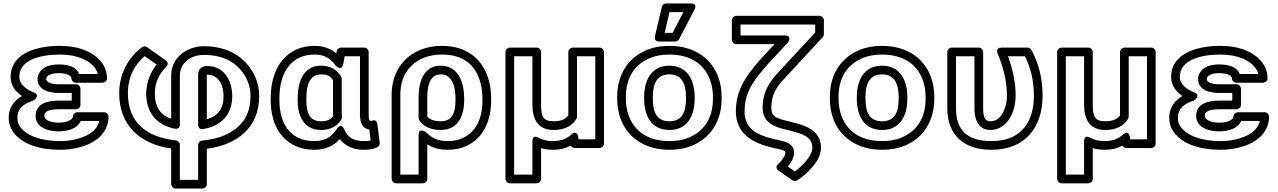

<svg xmlns="http://www.w3.org/2000/svg" viewBox="-20 -827 7354 1105"><path d="M444.5 -131H552C543.9 -95.3 518.7 -69.8 486.6 -51.8C448.1 -30.2 388.8 -15 325.6 -15C217 -15 132.7 -45.9 96.2 -96.6C85.4 -111.6 80 -128.3 80 -149C80 -201.8 115.6 -230.9 172.3 -248.1C172.3 -248.1 217.3 -278.4 174.1 -295.3C127.4 -313.5 91 -344.1 91 -384C91 -482 210.3 -513 325.6 -513C424.9 -513 497.6 -479.7 530.2 -430.2C536.3 -421.1 540.4 -411.3 543 -401H436.2C415.9 -450.4 357 -456 316.8 -456C270.7 -456 224.9 -444.2 204.5 -405.1C199.3 -395.2 196.1 -384.3 196.1 -373C196.1 -306.7 267.2 -292 317.9 -292H393V-248H317.9C261.6 -248 185.1 -234.7 185.1 -160C185.1 -88.8 265.4 -71 316.8 -71C370.5 -71 425.1 -86.3 444.5 -131ZM317.9 -198H418C428.7 -198 443 -207.9 443 -223V-317C443 -327.7 433.1 -342 418 -342H317.9C265.1 -342 246.1 -357.1 246.1 -373C246.1 -375 246.6 -377.8 248.7 -381.9C255.3 -394.3 276.3 -406 316.8 -406C366.6 -406 390.8 -391 390.8 -376C390.8 -365.3 400.7 -351 415.8 -351H570.9C581.6 -351 595.9 -360.9 595.9 -376C595.9 -405.7 587.9 -433.6 572 -457.8C526.1 -527.2 434.4 -563 325.6 -563C285.3 -563 248.2 -559.6 214.3 -552.5C131.3 -535.1 41 -489.6 41 -384C41 -334 70.7 -298.6 106.2 -274.4C63.3 -249.8 30 -208.9 30 -149C30 -119 38.6 -91.1 55.6 -67.4C107.2 4.2 210.2 35 325.6 35C396.4 35 463 18.7 511.1 -8.2C559.1 -35.1 604.7 -83 604.7 -156C604.7 -166.7 594.8 -181 579.7 -181H424.6C413.9 -181 399.6 -171.1 399.6 -156C399.6 -153.1 399 -150.9 396.8 -147.6C387 -133.1 360.3 -121 316.8 -121C264.1 -121 235.1 -140 235.1 -160C235.1 -184.9 257.9 -198 317.9 -198Z M1154.1 -511C1278.9 -511 1351.9 -457.1 1393.1 -384.6C1410.2 -354.4 1421.7 -316.3 1421.7 -273C1421.7 -157.7 1365.3 -91.1 1276.2 -50.2C1241 -34.1 1196.6 -23 1142.9 -17.9C1129.9 -16.6 1120.3 -5.1 1120.3 7V208H1015.2V6C1015.2 -7.1 1004.4 -17.6 992.9 -18.9C818.8 -37.6 716 -125 716 -291C716 -387.3 758.4 -458.1 812.7 -503.9L881.4 -455.6C847.2 -412.9 824.7 -359.5 821.1 -292.3C821.1 -291.9 821.1 -291.3 821.1 -291C821.1 -178.8 881.1 -107 985.4 -86.5C992.1 -85.1 1015.2 -83.1 1015.2 -111V-392C1015.2 -464.1 1075.9 -511 1154.1 -511ZM1471.7 -273C1471.7 -325.1 1457.9 -371.8 1436.5 -409.4C1387 -496.4 1295.3 -561 1154.1 -561C1128.7 -561 1104.2 -556.9 1081.2 -548.5C1019.3 -526 965.2 -473.4 965.2 -392V-143.5C903.7 -165.1 871.1 -209.2 871.1 -290.3C871.1 -356.8 899.6 -404.7 936.6 -442.5C955 -461.4 939.3 -476.1 933.1 -480.5L826.4 -555.5C818.9 -560.7 806.4 -561.8 797.4 -555.3C778.1 -541.4 760.4 -525 744.5 -506.1C700 -453.5 666 -382.9 666 -291C666 -104.1 786.1 1.8 965.2 28V233C965.2 243.7 975.1 258 990.2 258H1145.3C1156 258 1170.3 248.1 1170.3 233V29.3C1341.2 6.9 1471.7 -89.6 1471.7 -273ZM1172.8 -447C1159.8 -447 1144.7 -444.6 1133.3 -433C1122.3 -421.8 1120.3 -407.5 1120.3 -396V-109C1120.3 -101.5 1123.2 -79.9 1149.4 -84.3C1249.6 -101.1 1316.6 -164.4 1316.6 -273C1316.6 -361.6 1271.5 -447 1172.8 -447ZM1172.8 -397C1188.7 -397 1201.2 -394 1211.4 -388.8C1245.3 -371.4 1266.6 -331.6 1266.6 -273C1266.6 -199.1 1233.4 -159.5 1170.3 -140.3V-396L1170.3 -396.9C1170.6 -396.9 1171.9 -397 1172.8 -397Z M1790.7 -513C1852.2 -513 1884.4 -487.5 1911.2 -450.4C1911.2 -450.4 1947.6 -411.9 1956.1 -460.7L1963.5 -503H2051.7V-171C2051.7 -143 2054.5 -88.9 2105.4 -81.6L2113.2 -18.7C2102.5 -16 2091.2 -15 2073.4 -15C2010.6 -15 1979.7 -40.1 1962.2 -80.9C1962.2 -80.9 1945.2 -125.1 1918.4 -84.9C1891.2 -44 1856.1 -15 1789.6 -15C1681.9 -15 1624.8 -74.6 1601.2 -152.7C1592.5 -181.7 1588 -214.1 1588 -250V-260C1588 -377 1627.3 -458.3 1703.1 -495C1727.4 -506.8 1756.3 -513 1790.7 -513ZM1790.7 -563C1750.3 -563 1713.5 -555.6 1681.4 -540C1582.4 -492.1 1538 -387.2 1538 -260V-250C1538 -209.9 1543 -172.6 1553.4 -138.3C1582 -43.3 1658.8 35 1789.6 35C1855.6 35 1902.7 9.7 1936.1 -26.4C1964.4 11.5 2011.3 35 2073.4 35C2103 35 2126.2 32 2150.8 20.8C2160 16.6 2166.7 5.9 2165.3 -5.1L2152.1 -111.1C2147.9 -144.8 2121.6 -132.5 2117.6 -131.1C2117.6 -131.1 2116.5 -131 2115.2 -131C2106.4 -131 2101.7 -134.4 2101.7 -171V-528C2101.7 -538.7 2091.8 -553 2076.7 -553H1942.5C1931.6 -553 1920 -544.6 1917.9 -532.3L1915.6 -519.6C1885.6 -545.1 1844.4 -563 1790.7 -563ZM1943.1 -385.8C1922 -421.2 1886.6 -449 1829.2 -449C1716.9 -449 1693.1 -341.6 1693.1 -260V-250C1693.1 -168.8 1722 -79 1828.1 -79C1883.2 -79 1921.5 -101.7 1943.9 -137.8C1946.4 -141.8 1947.7 -147.4 1947.7 -151C1947.7 -160.4 1946.6 -167.1 1946.6 -171V-373C1946.6 -377.5 1945.4 -381.9 1943.1 -385.8ZM1896.6 -365.8V-171C1896.6 -165.8 1896.9 -163.4 1897.3 -158.1C1884 -140.6 1865.8 -129 1828.1 -129C1763.1 -129 1743.1 -174.5 1743.1 -250V-260C1743.1 -341.3 1763.5 -399 1829.2 -399C1866 -399 1882.3 -386.8 1896.6 -365.8Z M2557.1 -15C2496 -15 2461.1 -35.6 2432.3 -66.1C2432.3 -66.1 2389.1 -97.5 2389.1 -49V178H2284V-282C2284 -391.6 2338.9 -463.2 2422.6 -495.7C2451.9 -507.1 2485.6 -513 2524.1 -513C2648.6 -513 2713.1 -451.2 2741.2 -364.3C2751.3 -333.1 2756.5 -298.4 2756.5 -260V-250C2756.5 -139.8 2716.7 -66.2 2642.9 -32.2C2618.4 -20.9 2590 -15 2557.1 -15ZM2557.1 35C2596 35 2631.9 27.9 2663.8 13.2C2759.9 -31 2806.5 -128 2806.5 -250V-260C2806.5 -302.9 2800.7 -342.9 2788.8 -379.7C2754.9 -484.5 2669.3 -563 2524.1 -563C2480.5 -563 2440.5 -556.3 2404.5 -542.3C2302.4 -502.7 2234 -410.7 2234 -282V203C2234 213.7 2243.9 228 2259 228H2414.1C2424.8 228 2439.1 218.1 2439.1 203V4C2469.5 22.8 2508.8 35 2557.1 35ZM2516.4 -449C2411.9 -449 2389.1 -343.6 2389.1 -270V-148C2389.1 -143 2391.1 -137.3 2393.4 -133.9C2418.2 -97.5 2461.3 -79 2516.4 -79C2622.2 -79 2651.4 -169 2651.4 -250V-260C2651.4 -349.4 2619.7 -449 2516.4 -449ZM2516.4 -129C2476 -129 2452.9 -140.3 2439.1 -156.4V-270C2439.1 -343.7 2459.9 -399 2516.4 -399C2532.6 -399 2544.5 -395.6 2553.8 -389.8C2585.4 -370.1 2601.4 -324.7 2601.4 -260V-250C2601.4 -174.9 2581 -129 2516.4 -129Z M3266.8 -51.5C3242.9 -29.8 3211.2 -15 3162.6 -15C3129.2 -15 3102.6 -21.6 3081.5 -33.7C3081.5 -33.7 3044.1 -58.6 3044.1 -12V178H2939V-503H3044.1V-226C3044.1 -148.7 3069.6 -79 3165.9 -79C3228.1 -79 3272.8 -101.9 3297.4 -143.2C3299.7 -147.1 3300.9 -151.5 3300.9 -156V-503H3406V-25H3309.5L3308.5 -35.5C3308.5 -35.5 3303.2 -84.6 3266.8 -51.5ZM3264.5 11.1C3268.3 18.4 3277 25 3286.9 25H3431C3441.7 25 3456 15.1 3456 0V-528C3456 -538.7 3446.1 -553 3431 -553H3275.9C3265.2 -553 3250.9 -543.1 3250.9 -528V-163.4C3236.2 -143 3212.9 -129 3165.9 -129C3106 -129 3094.1 -156.1 3094.1 -226V-528C3094.1 -538.7 3084.2 -553 3069.1 -553H2914C2903.3 -553 2889 -543.1 2889 -528V203C2889 213.7 2898.9 228 2914 228H3069.1C3079.8 228 3094.1 218.1 3094.1 203V25.7C3113.5 31.5 3138.2 35 3162.6 35C3202.7 35 3235.1 26.9 3264.5 11.1Z M3582 -269C3582 -385.1 3636.7 -459.2 3724.2 -494.3C3754.8 -506.6 3790.6 -513 3832 -513C3960.8 -513 4035.1 -452 4066.5 -367.3C4077.5 -337.7 4083.1 -305.1 4083.1 -269V-259C4083.1 -142.9 4028.4 -68.8 3940.9 -33.7C3910.3 -21.4 3874.5 -15 3833.1 -15C3704.3 -15 3630 -76 3598.6 -160.7C3587.6 -190.3 3582 -222.9 3582 -259ZM3532 -269V-259C3532 -217.7 3538.5 -179 3551.7 -143.3C3590.3 -39 3686.2 35 3833.1 35C3879.7 35 3922 27.8 3959.6 12.7C4065.6 -29.8 4133.1 -124.9 4133.1 -259V-269C4133.1 -310.3 4126.6 -349 4113.4 -384.7C4074.8 -489 3978.9 -563 3832 -563C3785.4 -563 3743.1 -555.8 3705.5 -540.7C3599.5 -498.2 3532 -403.1 3532 -269ZM3978 -269C3978 -355.7 3942.4 -449 3832 -449C3722.1 -449 3687.1 -354.6 3687.1 -269V-259C3687.1 -171.2 3721.2 -79 3833.1 -79C3943.9 -79 3978 -172.1 3978 -259ZM3928 -269V-259C3928 -179.7 3903.8 -129 3833.1 -129C3760.7 -129 3737.1 -179.1 3737.1 -259V-269C3737.1 -346.7 3762.5 -399 3832 -399C3902.6 -399 3928 -347.4 3928 -269ZM3833.1 -757H3912.9L3850.9 -638H3805.2ZM3813.3 -807C3802.6 -807 3791.7 -799.2 3789 -787.7L3749.4 -618.7C3742.6 -589.9 3767.7 -588 3773.7 -588H3866.1C3874.7 -588 3883.9 -593.1 3888.3 -601.5L3976.3 -770.5C3997.4 -811 3954.1 -807 3954.1 -807Z M4550 53C4550 -1.3 4499.4 -11.7 4471.2 -18.4L4430.6 -27.3C4329.3 -52.6 4265.1 -88.3 4265.1 -187C4265.1 -275.2 4299 -333.7 4343 -390.7C4360.4 -413.4 4380.9 -437.8 4403.7 -463.1L4513.6 -581C4513.6 -581 4544.8 -623 4495.3 -623H4242V-686H4671.6L4671.6 -639.8L4484.7 -438.1C4432.5 -381.7 4369.1 -320.8 4369.1 -208C4369.1 -132.3 4419.1 -104.5 4473.3 -88.9L4516.6 -77.8C4597.9 -57 4655.1 -41.3 4655.1 24C4655.1 48.5 4637.5 77.3 4619.6 99.1C4601.9 120.4 4578 142.9 4554.9 159.7L4513.8 131.2C4530.8 111.5 4550 83.5 4550 53ZM4721.6 -711C4721.6 -723.5 4710.8 -736 4696.6 -736H4217C4206.3 -736 4192 -726.1 4192 -711V-598C4192 -587.3 4201.9 -573 4217 -573H4437.8L4366.9 -496.9C4342.3 -470.5 4321.9 -445.3 4303.3 -421.3C4256.8 -360.8 4215.1 -289.7 4215.1 -187C4215.1 -54 4314.2 -4.7 4419.2 21.3L4460 30.4C4497.2 38.6 4500.5 44.2 4500.1 51.4C4499.6 58.5 4500.7 61.9 4491.9 76.8C4485.1 88.4 4474 102 4458.3 116.9C4437.7 136.4 4455.8 151.8 4461.2 155.5L4540.4 210.5C4547.9 215.7 4559.4 216.6 4568.1 211.1C4601.3 190 4633.6 160.7 4658.1 130.9C4677.9 106.9 4705.1 69.4 4705.1 24C4705.1 -85.4 4600.4 -108 4529 -126.2L4486.4 -137.1C4438.3 -151.1 4419.1 -161.5 4419.1 -208C4419.1 -299.9 4466.3 -345.6 4521.3 -403.9L4714.9 -613C4719.2 -617.6 4721.6 -623.7 4721.6 -630Z M4806 -269C4806 -385.1 4860.7 -459.2 4948.2 -494.3C4978.8 -506.6 5014.6 -513 5056 -513C5184.8 -513 5259.1 -452 5290.5 -367.3C5301.5 -337.7 5307.1 -305.1 5307.1 -269V-259C5307.1 -142.9 5252.4 -68.8 5164.9 -33.7C5134.3 -21.4 5098.5 -15 5057.1 -15C4928.3 -15 4854 -76 4822.6 -160.7C4811.6 -190.3 4806 -222.9 4806 -259ZM4756 -269V-259C4756 -217.7 4762.5 -179 4775.7 -143.3C4814.3 -39 4910.2 35 5057.1 35C5103.7 35 5146 27.8 5183.6 12.7C5289.6 -29.8 5357.1 -124.9 5357.1 -259V-269C5357.1 -310.3 5350.6 -349 5337.4 -384.7C5298.8 -489 5202.9 -563 5056 -563C5009.4 -563 4967.1 -555.8 4929.5 -540.7C4823.5 -498.2 4756 -403.1 4756 -269ZM5202 -269C5202 -355.7 5166.4 -449 5056 -449C4946.1 -449 4911.1 -354.6 4911.1 -269V-259C4911.1 -171.2 4945.2 -79 5057.1 -79C5167.9 -79 5202 -172.1 5202 -259ZM5152 -269V-259C5152 -179.7 5127.8 -129 5057.1 -129C4984.7 -129 4961.1 -179.1 4961.1 -259V-269C4961.1 -346.7 4986.5 -399 5056 -399C5126.6 -399 5152 -347.4 5152 -269Z M5685.8 -15C5545.7 -15 5482 -78.5 5482 -204V-503H5588.2V-203C5588.2 -151.3 5603 -79 5680.3 -79C5735.6 -79 5771 -114.1 5790.6 -145.2C5812.4 -179.9 5825.2 -226.6 5825.2 -276.2C5825.2 -361 5805.3 -436 5781.4 -503H5878.6C5910 -441.2 5930.3 -367 5930.3 -276C5930.3 -154.6 5883.2 -72 5797.9 -34.9C5768.2 -22 5730.9 -15 5685.8 -15ZM5980.3 -276C5980.3 -381.6 5954.6 -469.2 5915.6 -540C5911.7 -547.1 5903 -553 5893.7 -553H5745.2C5704.9 -553 5722 -518.8 5722 -518.8C5750.9 -445.9 5775.2 -366.2 5775.2 -275.8C5775.2 -235.8 5763.8 -196.6 5748.2 -171.8C5733.2 -148 5712.3 -129 5680.3 -129C5649.3 -129 5638.2 -151.7 5638.2 -203V-528C5638.2 -538.7 5628.3 -553 5613.2 -553H5457C5446.3 -553 5432 -543.1 5432 -528V-204C5432 -52.3 5523.9 35 5685.8 35C5881 35 5980.3 -94.7 5980.3 -276Z M6441.8 -51.5C6417.9 -29.8 6386.2 -15 6337.6 -15C6304.2 -15 6277.6 -21.6 6256.5 -33.7C6256.5 -33.7 6219.1 -58.6 6219.1 -12V178H6114V-503H6219.1V-226C6219.1 -148.7 6244.6 -79 6340.9 -79C6403.1 -79 6447.8 -101.9 6472.4 -143.2C6474.7 -147.1 6475.9 -151.5 6475.9 -156V-503H6581V-25H6484.5L6483.5 -35.5C6483.5 -35.5 6478.2 -84.6 6441.8 -51.5ZM6439.5 11.1C6443.3 18.4 6452 25 6461.9 25H6606C6616.7 25 6631 15.1 6631 0V-528C6631 -538.7 6621.1 -553 6606 -553H6450.9C6440.2 -553 6425.9 -543.1 6425.9 -528V-163.4C6411.2 -143 6387.9 -129 6340.9 -129C6281 -129 6269.1 -156.1 6269.1 -226V-528C6269.1 -538.7 6259.2 -553 6244.1 -553H6089C6078.3 -553 6064 -543.1 6064 -528V203C6064 213.7 6073.9 228 6089 228H6244.1C6254.8 228 6269.1 218.1 6269.1 203V25.7C6288.5 31.5 6313.2 35 6337.6 35C6377.7 35 6410.1 26.9 6439.5 11.1Z M7123.5 -131H7231C7222.9 -95.3 7197.7 -69.8 7165.6 -51.8C7127.1 -30.2 7067.8 -15 7004.6 -15C6896 -15 6811.7 -45.9 6775.2 -96.6C6764.4 -111.6 6759 -128.3 6759 -149C6759 -201.8 6794.6 -230.9 6851.3 -248.1C6851.3 -248.1 6896.3 -278.4 6853.1 -295.3C6806.4 -313.5 6770 -344.1 6770 -384C6770 -482 6889.3 -513 7004.6 -513C7103.9 -513 7176.6 -479.7 7209.2 -430.2C7215.3 -421.1 7219.4 -411.3 7222 -401H7115.2C7094.9 -450.4 7036 -456 6995.8 -456C6949.7 -456 6903.9 -444.2 6883.5 -405.1C6878.3 -395.2 6875.1 -384.3 6875.1 -373C6875.1 -306.7 6946.2 -292 6996.9 -292H7072V-248H6996.9C6940.6 -248 6864.1 -234.7 6864.1 -160C6864.1 -88.8 6944.4 -71 6995.8 -71C7049.5 -71 7104.1 -86.3 7123.5 -131ZM6996.9 -198H7097C7107.7 -198 7122 -207.9 7122 -223V-317C7122 -327.7 7112.1 -342 7097 -342H6996.9C6944.1 -342 6925.1 -357.1 6925.1 -373C6925.1 -375 6925.6 -377.8 6927.7 -381.9C6934.3 -394.3 6955.3 -406 6995.8 -406C7045.6 -406 7069.8 -391 7069.8 -376C7069.8 -365.3 7079.7 -351 7094.8 -351H7249.9C7260.6 -351 7274.9 -360.9 7274.9 -376C7274.9 -405.7 7266.9 -433.6 7251 -457.8C7205.1 -527.2 7113.4 -563 7004.6 -563C6964.3 -563 6927.2 -559.6 6893.3 -552.5C6810.3 -535.1 6720 -489.6 6720 -384C6720 -334 6749.7 -298.6 6785.2 -274.4C6742.3 -249.8 6709 -208.9 6709 -149C6709 -119 6717.6 -91.1 6734.6 -67.4C6786.2 4.2 6889.2 35 7004.6 35C7075.4 35 7142 18.7 7190.1 -8.2C7238.1 -35.1 7283.7 -83 7283.7 -156C7283.7 -166.7 7273.8 -181 7258.7 -181H7103.6C7092.9 -181 7078.6 -171.1 7078.6 -156C7078.6 -153.1 7078 -150.9 7075.8 -147.6C7066 -133.1 7039.3 -121 6995.8 -121C6943.1 -121 6914.1 -140 6914.1 -160C6914.1 -184.9 6936.9 -198 6996.9 -198Z"/></svg>

Font: Asimov
Style: WidOu
Weight: 500
Designer: Google
Version: Version 2.000980; 2014